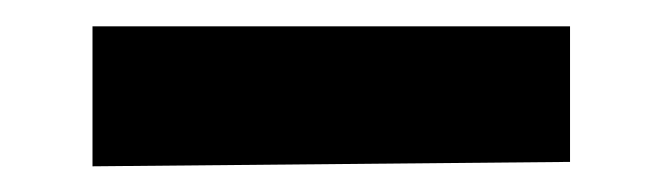

<svg xmlns="http://www.w3.org/2000/svg" viewBox="-20 -388 511 148"><path d="M51.3 -259.8 419.4 -263.2V-367.7H51.3Z"/></svg>

Font: Parastoo
Style: Bold
Weight: 700
Foundry: Saber Rastikerdar (saber.rastikerdar@gmail.com)
Version: Version 2.0.1